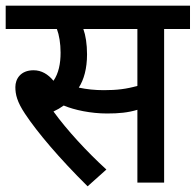

<svg xmlns="http://www.w3.org/2000/svg" viewBox="-20 -642 688 675"><path d="M557 -540H648V-622H0V-540H180C188 -519 193 -489 193 -457C193 -418 186 -384 168 -358C149 -381 126 -395 98 -395C52 -395 34 -364 34 -336C34 -310 40 -284 68 -242C111 -177 189 -85 288 13L354 -46C285 -109 216 -184 168 -250C181 -256 193 -263 204 -271C242 -255 300 -243 356 -243C398 -243 430 -246 463 -256V0H557ZM345 -325C314 -325 285 -328 257 -334C275 -362 286 -401 286 -451C286 -487 281 -518 273 -540H463V-340C424 -329 391 -325 345 -325Z"/></svg>

Font: Noto Sans Devanagari UI SemiCondensed Medium
Style: Regular
Weight: 500
Width: 4
Designer: Jelle Bosma - Monotype Design Team
Foundry: Monotype Imaging Inc.
Version: Version 2.004